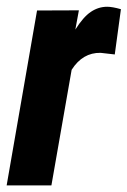

<svg xmlns="http://www.w3.org/2000/svg" viewBox="-23 -560 385 580"><path d="M323.7 -395.5 280.8 -400.4Q226.6 -401.4 193.4 -349.1L132.3 0H-2.9L88.9 -528.3L215.3 -528.8L204.6 -470.7Q228.5 -508.8 251.5 -524.2Q274.4 -539.6 300.8 -539.6Q316.4 -539.6 342.3 -532.2Z"/></svg>

Font: TypoPRO Roboto
Style: Bold Italic
Weight: 700
Italic angle: -12°
Designer: Google
Version: Version 2.136; 2016